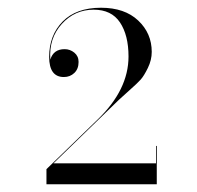

<svg xmlns="http://www.w3.org/2000/svg" viewBox="-20 -933 510 496"><path d="M385 -457H100V-496L232 -624Q312 -701 312 -787Q312 -842 290 -875Q268 -908 222 -908Q173 -908 139.5 -871Q106 -834 110 -779Q118 -806 147 -806Q161 -806 172 -797Q183 -788 183 -773Q183 -755 172 -744.5Q161 -734 145 -734Q107 -734 107 -786Q107 -842 142 -877.5Q177 -913 241 -913Q302 -913 337 -880Q372 -847 372 -799Q372 -778 362 -757.5Q352 -737 343.5 -727.5Q335 -718 313 -698.5Q291 -679 287 -675L118 -511H383V-556H385Z"/></svg>

Font: Bodoni* 72
Style: Regular
Weight: 400
Version: Version 1.003